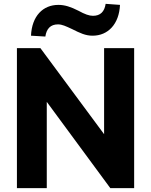

<svg xmlns="http://www.w3.org/2000/svg" viewBox="-20 -966 776 986"><path d="M220.2 0V-442.9L546.4 0H668.9V-718.8H514.6V-276.9L187.5 -718.8H66.9V0ZM212.9 -778.3C218.8 -818.8 239.7 -840.8 277.8 -840.8C299.3 -840.8 317.9 -831.5 349.6 -816.9C391.6 -795.9 418.9 -782.7 455.6 -782.7C534.7 -782.7 591.8 -842.3 596.2 -940.9L522.5 -946.3C516.6 -906.2 495.6 -884.8 457.5 -884.8C438 -884.8 416 -892.6 383.3 -910.6C343.8 -930.7 313 -940.9 279.8 -940.9C200.7 -940.9 143.6 -883.8 139.2 -782.7Z"/></svg>

Font: Winston ExtraBold
Style: Regular
Weight: 800
Designer: Vernon Adams, Kim Jin-seong, David Berlow, Cristiano Sobral
Foundry: The Winston Project Authors
Version: Version 3.004